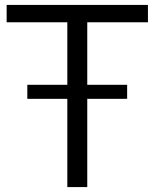

<svg xmlns="http://www.w3.org/2000/svg" viewBox="-20 -760 628 780"><path d="M91 -358.5V-415.5H496.5V-358.5ZM253.5 0V-669.5H7V-740H581V-669.5H334.5V0Z"/></svg>

Font: Encode Sans SC
Style: Regular
Weight: 400
Version: Version 3.002